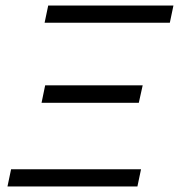

<svg xmlns="http://www.w3.org/2000/svg" viewBox="-20 -673 646 693"><path d="M7 0 20 -62H489L476 0ZM130 -302 143 -365H495L481 -302ZM141 -591 154 -653H606L593 -591Z"/></svg>

Font: Ysabeau
Style: Italic
Weight: 400
Italic angle: -12°
Designer: Christian Thalmann (Catharsis Fonts)
Version: Version 2.000;gftools[0.9.27.dev2+g8671c4b]